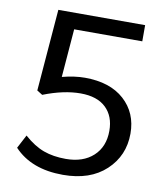

<svg xmlns="http://www.w3.org/2000/svg" viewBox="-80 -746 708 830"><g transform="rotate(10 274.5 -330.5)"><path d="M274 -411H273Q384 -411 446.5 -354.5Q509 -298 509 -207Q509 -110 440 -45.5Q371 19 252 19Q113 19 37 -62L68 -121Q112 -82 154.5 -66.5Q197 -51 252 -51Q328 -51 372.5 -92Q417 -133 417 -203Q417 -267 378.5 -304Q340 -341 267 -341Q193 -341 104 -306L80 -321L109 -680H490V-609H191L174 -397Q228 -411 274 -411Z"/></g></svg>

Font: Martel Sans
Style: Regular
Weight: 400
Designer: Dan Reynolds and Mathieu Réguer
Foundry: Dan Reynolds and Mathieu Réguer
Version: Version 1.001;PS 001.001;hotconv 1.0.70;makeotf.lib2.5.58329